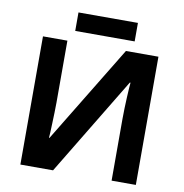

<svg xmlns="http://www.w3.org/2000/svg" viewBox="-93 -965 1009 1053"><g transform="rotate(10 411.5 -438.5)"><path d="M90 -714H226V-369Q226 -344 225 -313Q224 -282 223 -252.5Q222 -223 221 -201.5Q220 -180 219 -172H222L552 -714H733V0H598V-343Q598 -370 599 -402.5Q600 -435 601.5 -465Q603 -495 604.5 -517.5Q606 -540 607 -547H603L272 0H90ZM590 -877V-774H259V-877Z"/></g></svg>

Font: Noto Sans IKEA
Style: Bold
Weight: 600
Designer: Monotype Design Team
Foundry: Monotype Imaging Inc.
Version: Version 2.001